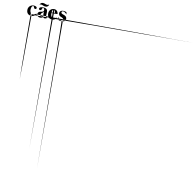

<svg xmlns="http://www.w3.org/2000/svg" viewBox="-605 -1283 8804 8616"><g transform="rotate(10 3797.0 3025.5)"><path d="M228.5 -443.4Q219.7 -443.4 210 -439.5Q200.2 -436.5 192.4 -429.7Q184.6 -422.9 177.7 -414.1Q169.9 -404.3 164.1 -391.6Q158.2 -378.9 153.3 -363.3Q148.4 -348.6 144.5 -331.1Q141.6 -314.5 140.6 -294.9Q138.7 -275.4 138.7 -252.9Q138.7 -231.4 141.6 -212.9Q144.5 -193.4 150.4 -176.8Q155.3 -160.2 163.1 -145.5Q169.9 -130.9 179.7 -119.1Q189.5 2892.6 201.2 2901.4Q201.2 2901.4 201.2 2901.4Q211.9 2901.4 224.6 -83Q237.3 -77.1 251 -74.2Q264.6 -71.3 280.3 -71.3Q293.9 -71.3 306.6 -73.2Q320.3 -76.2 332 -80.1Q343.8 -85 354.5 -89.8Q365.2 -93.8 374 -99.6Q382.8 -104.5 390.6 -109.4Q398.4 -115.2 404.3 -119.1Q410.2 -124 414.1 -127Q418 -129.9 419.9 -130.9Q423.8 -132.8 425.8 -132.8Q428.7 -132.8 430.7 -129.9Q433.6 -127.9 433.6 -125Q433.6 -122.1 430.7 -117.2Q429.7 -114.3 426.8 -110.4Q424.8 -106.4 420.9 -101.6Q417 -95.7 1974.6 -89.8Q3533.2 -83 6652.3 -76.2Q3521.5 -69.3 1952.1 -62.5Q381.8 -55.7 374 -48.8Q366.2 -43 356.4 -36.1Q346.7 -29.3 335 -23.4Q324.2 -17.6 311.5 -12.7Q299.8 -7.8 286.1 -3.9Q272.5 -1 257.8 1Q242.2 2.9 224.6 2.9Q199.2 2.9 175.8 -1Q152.3 -4.9 131.8 -12.7Q111.3 -19.5 93.8 -31.2Q76.2 -42 60.5 -56.6Q45.9 -70.3 35.2 -88.9Q23.4 -106.4 15.6 -127Q8.8 -148.4 3.9 -171.9Q0 -196.3 0 -223.6Q0 -247.1 2.9 -268.6Q5.9 -289.1 11.7 -307.6Q17.6 -325.2 26.4 -341.8Q34.2 -358.4 43.9 -372.1Q53.7 -385.7 65.4 -397.5Q77.1 -409.2 88.9 -418.9Q101.6 -428.7 114.3 -436.5Q127.9 -444.3 140.6 -449.2Q154.3 -455.1 168 -460Q181.6 -463.9 194.3 -465.8Q207 -468.8 218.8 -469.7Q230.5 -471.7 241.2 -471.7Q257.8 -471.7 273.4 -469.7Q289.1 -468.8 302.7 -464.8Q317.4 -461.9 329.1 -458Q341.8 -453.1 351.6 -447.3Q362.3 -442.4 371.1 -435.5Q378.9 -428.7 384.8 -420.9Q390.6 -414.1 393.6 -405.3Q397.5 -397.5 397.5 -388.7Q397.5 -380.9 395.5 -374Q394.5 -367.2 391.6 -362.3Q389.6 -357.4 385.7 -352.5Q382.8 -347.7 377.9 -344.7Q374 -340.8 370.1 -338.9Q365.2 -336.9 360.4 -335Q354.5 -334 349.6 -333Q344.7 -332 338.9 -332Q331.1 -332 324.2 -334Q317.4 -335 310.5 -337.9Q304.7 -340.8 298.8 -345.7Q293.9 -350.6 289.1 -356.4Q286.1 -360.4 283.2 -367.2Q280.3 -374 279.3 -380.9Q277.3 -388.7 274.4 -396.5Q272.5 -403.3 268.6 -410.2Q266.6 -417 262.7 -422.9Q259.8 -428.7 254.9 -434.6Q251 -438.5 244.1 -441.4Q237.3 -443.4 228.5 -443.4Z M918 -45.9Q909.2 -44.9 902.3 -43.9Q894.5 -43.9 889.6 -46.9Q877.9 -51.8 875 -72.3Q873 -93.8 874 -127Q875 -159.2 878.9 -202.1Q881.8 -244.1 881.8 -293Q881.8 -334 870.1 -365.2Q859.4 -397.5 834 -418.9Q809.6 -440.4 770.5 -451.2Q731.4 -462.9 675.8 -462.9Q625 -462.9 592.8 -455.1Q560.5 -447.3 541 -434.6Q521.5 -421.9 514.6 -406.2Q506.8 -390.6 506.8 -376Q506.8 -364.3 510.7 -353.5Q514.6 -343.8 521.5 -335.9Q529.3 -328.1 540 -323.2Q550.8 -319.3 563.5 -319.3Q577.1 -319.3 590.8 -324.2Q605.5 -328.1 614.3 -337.9Q625 -349.6 630.9 -367.2Q635.7 -383.8 640.6 -399.4Q646.5 -414.1 657.2 -425.8Q667 -436.5 688.5 -436.5Q700.2 -436.5 710.9 -429.7Q720.7 -423.8 728.5 -412.1Q736.3 -401.4 740.2 -386.7Q745.1 -372.1 745.1 -356.4Q745.1 -334 737.3 -314.5Q730.5 -294.9 711.9 -282.2Q694.3 -270.5 674.8 -265.6Q655.3 -259.8 634.8 -256.8Q614.3 -252.9 592.8 -250Q572.3 -246.1 553.7 -239.3Q517.6 -224.6 496.1 -195.3Q473.6 -165 473.6 -126Q473.6 -101.6 481.4 -77.1Q490.2 -51.8 508.8 -32.2Q527.3 -12.7 557.6 0Q587.9 12.7 632.8 12.7Q658.2 12.7 678.7 5.9Q698.2 0 712.9 -7.8Q726.6 -15.6 734.4 -22.5Q742.2 -29.3 744.1 -30.3Q746.1 -33.2 750 -33.2Q753.9 -34.2 755.9 -30.3Q763.7 -13.7 785.2 -2Q805.7 10.7 835.9 10.7Q858.4 10.7 874 5.9Q890.6 2 901.4 -4.9Q913.1 -11.7 919.9 -18.6Q926.8 -26.4 929.7 -32.2Q930.7 -35.2 930.7 -38.1Q930.7 -41 928.7 -43Q924.8 -47.9 918 -45.9ZM744.1 -100.6Q744.1 -94.7 742.2 -84Q739.3 -73.2 733.4 -63.5Q726.6 -52.7 715.8 -44.9Q704.1 -37.1 686.5 -37.1Q668.9 -37.1 655.3 -43.9Q642.6 -50.8 634.8 -61.5Q626 -72.3 622.1 -85.9Q618.2 -99.6 618.2 -113.3Q618.2 -133.8 625 -151.4Q630.9 -168.9 643.6 -183.6Q652.3 -193.4 662.1 -201.2Q671.9 -210 681.6 -217.8Q692.4 -226.6 702.1 -235.4Q711.9 -244.1 721.7 -253.9Q726.6 -259.8 730.5 -263.7Q733.4 -267.6 737.3 -272.5Q739.3 -274.4 741.2 -273.4Q741.2 -273.4 742.2 -273.4Q744.1 -272.5 744.1 -269.5Q744.1 -212.9 744.1 -100.6ZM921.9 -625Q916 -601.6 904.3 -581.1Q891.6 -561.5 873 -546.9Q855.5 -532.2 831.1 -523.4Q807.6 -515.6 778.3 -515.6Q747.1 -515.6 717.8 -524.4Q689.5 -534.2 662.1 -544.9Q634.8 -556.6 608.4 -566.4Q582 -575.2 556.6 -575.2Q538.1 -575.2 526.4 -570.3Q514.6 -564.5 507.8 -559.6Q502.9 -556.6 499 -558.6Q497.1 -560.5 497.1 -562.5Q497.1 -564.5 498 -566.4Q508.8 -585.9 521.5 -601.6Q533.2 -618.2 549.8 -630.9Q566.4 -642.6 586.9 -649.4Q607.4 -656.2 633.8 -656.2Q668.9 -656.2 694.3 -648.4Q719.7 -640.6 741.2 -631.8Q762.7 -622.1 785.2 -615.2Q807.6 -607.4 836.9 -607.4Q864.3 -607.4 881.8 -614.3Q899.4 -621.1 912.1 -630.9Q916 -633.8 919.9 -632.8Q921.9 -631.8 922.9 -628.9Q922.9 -627 921.9 -625Z M1095.7 -276.4Q1091.8 -276.4 1089.8 -274.4Q1087.9 -271.5 1087.9 -267.6Q1087.9 -242.2 1089.8 -220.7Q1092.8 -199.2 1096.7 -179.7Q1101.6 -162.1 1108.4 -147.5Q1114.3 -131.8 1123 -120.1Q1131.8 -108.4 1142.6 -99.6Q1153.3 -91.8 1166 -85.9Q1178.7 -81.1 1193.4 -78.1Q1209 -75.2 1225.6 -75.2Q1238.3 -75.2 1250 -76.2Q1261.7 -78.1 1271.5 -80.1Q1282.2 -83 1291 -85.9Q1299.8 -88.9 1306.6 -91.8Q1314.5 -95.7 1320.3 -99.6Q1326.2 -103.5 1331.1 -106.4Q1335 -109.4 1338.9 -111.3Q1342.8 -113.3 1344.7 -114.3Q1348.6 -115.2 1351.6 -115.2Q1353.5 -115.2 1355.5 -113.3Q1358.4 -110.4 1358.4 -107.4Q1358.4 -104.5 1355.5 -99.6Q1355.5 -98.6 1353.5 -95.7Q1351.6 -92.8 1348.6 -87.9Q1345.7 -84 2907.2 -78.1Q4468.8 -73.2 7593.8 -68.4Q4459 -62.5 2887.7 -55.7Q1316.4 -49.8 1308.6 -43.9Q1301.8 -38.1 1292 -32.2Q1283.2 -26.4 1272.5 -21.5Q1262.7 -15.6 1251 -11.7Q1239.3 -6.8 1225.6 -3.9Q1212.9 0 1197.3 1Q1182.6 2.9 1166 2.9Q1141.6 2.9 1118.2 -1Q1094.7 -4.9 1075.2 -12.7Q1054.7 -21.5 1037.1 -32.2Q1020.5 -43.9 1005.9 -58.6Q991.2 -74.2 980.5 -91.8Q969.7 -110.4 961.9 -131.8Q954.1 -154.3 950.2 -178.7Q947.3 -203.1 947.3 -231.4Q947.3 -260.7 951.2 -286.1Q956.1 -312.5 965.8 -335Q975.6 -357.4 988.3 -377Q1001 -396.5 1016.6 -411.1Q1032.2 -426.8 1050.8 -438.5Q1068.4 -450.2 1088.9 -458Q1109.4 -466.8 1129.9 -469.7Q1150.4 -473.6 1170.9 -473.6Q1190.4 -473.6 1208 -470.7Q1224.6 -468.8 1240.2 -462.9Q1254.9 -458 1267.6 -450.2Q1280.3 -443.4 1291 -435.5Q1301.8 -426.8 1310.5 -417Q1319.3 -407.2 1327.1 -397.5Q1334 -386.7 1339.8 -376Q1345.7 -365.2 1349.6 -355.5Q1354.5 -344.7 1357.4 -335Q1360.4 -325.2 1362.3 -315.4Q1363.3 -305.7 1364.3 -298.8Q1366.2 -291 1366.2 -286.1Q1366.2 -284.2 1365.2 -282.2Q1364.3 -280.3 1363.3 -279.3Q1361.3 -278.3 1359.4 -277.3Q1356.4 -277.3 1353.5 -277.3Q1289.1 -276.4 1216.8 -276.4Q1143.6 -276.4 1095.7 -276.4ZM1089.8 -308.6Q1089.8 -307.6 1089.8 -306.6Q1089.8 -305.7 1090.8 -304.7Q1091.8 -302.7 1095.7 -302.7Q1096.7 -302.7 1098.6 -302.7Q1101.6 -302.7 1105.5 -302.7Q1110.4 -302.7 1115.2 -302.7Q1121.1 -303.7 1127 -303.7Q1132.8 -303.7 1139.6 -304.7Q1146.5 -304.7 1153.3 -304.7Q1160.2 -304.7 1166 -305.7Q1172.9 -305.7 1178.7 -305.7Q1185.5 -305.7 1191.4 -306.6Q1196.3 -306.6 1201.2 -306.6Q1205.1 -306.6 1208 -307.6Q1211.9 -307.6 1212.9 -307.6Q1216.8 -307.6 1220.7 -310.5Q1225.6 -312.5 1229.5 -315.4Q1234.4 -318.4 1236.3 -324.2Q1239.3 -329.1 1239.3 -336.9Q1239.3 -344.7 1238.3 -352.5Q1237.3 -361.3 1235.4 -371.1Q1232.4 -380.9 1229.5 -389.6Q1226.6 -398.4 1221.7 -407.2Q1217.8 -415 1211.9 -422.9Q1207 -429.7 1200.2 -436.5Q1193.4 -442.4 1184.6 1142.6Q1176.8 2727.5 1167 5902.3Q1159.2 2727.5 1152.3 1142.6Q1146.5 -438.5 1140.6 -439.5Q1140.6 -439.5 1140.6 -439.5Q1134.8 -435.5 1129.9 -429.7Q1125 -423.8 1121.1 -417Q1117.2 -410.2 1113.3 -403.3Q1110.4 -396.5 1106.4 -387.7Q1103.5 -379.9 1101.6 -372.1Q1099.6 -364.3 1097.7 -356.4Q1096.7 -348.6 1094.7 -341.8Q1093.8 -335 1092.8 -328.1Q1091.8 -322.3 1091.8 -317.4Q1090.8 -312.5 1089.8 -308.6Z M1434.6 -37.1Q1435.5 -36.1 1435.5 -35.2Q1436.5 -35.2 1436.5 -34.2Q1437.5 -33.2 1441.4 -31.2Q1445.3 -29.3 1451.2 -26.4Q1457 -23.4 1464.8 -19.5Q1473.6 -16.6 1484.4 -12.7Q1494.1 -8.8 1506.8 -5.9Q1520.5 -2.9 1536.1 0Q1550.8 2.9 1568.4 4.9Q1586.9 5.9 1605.5 5.9Q1628.9 5.9 1649.4 2.9Q1669.9 0 1686.5 -4.9Q1704.1 -9.8 1717.8 -17.6Q1731.4 -25.4 1743.2 -35.2Q1753.9 -44.9 1761.7 -56.6Q1769.5 -68.4 1775.4 -81.1Q1780.3 -93.8 1782.2 -108.4Q1785.2 -122.1 1785.2 -137.7Q1785.2 -168 1775.4 -192.4Q1765.6 -217.8 1747.1 -237.3Q1728.5 -256.8 1700.2 -271.5Q1672.9 -287.1 1635.7 -297.9Q1618.2 -303.7 1603.5 -309.6Q1588.9 -314.5 1578.1 -320.3Q1567.4 -325.2 1559.6 -330.1Q1550.8 -335.9 1544.9 -340.8Q1539.1 -346.7 1535.2 -351.6Q1532.2 -357.4 1530.3 -363.3Q1527.3 -368.2 1526.4 -374Q1526.4 -379.9 1526.4 -385.7Q1526.4 -398.4 1529.3 -408.2Q1533.2 -418 1541 -425.8Q1547.9 -434.6 1558.6 -438.5Q1570.3 -442.4 1585.9 -442.4Q1600.6 -442.4 1614.3 -439.5Q1628.9 -435.5 1641.6 -429.7Q1655.3 -423.8 1667 -417Q1678.7 -409.2 1689.5 -401.4Q1701.2 -392.6 1710 -384.8Q1719.7 -376 1726.6 -368.2Q1734.4 -359.4 1740.2 -352.5Q1745.1 -346.7 1749 -340.8Q1750 -337.9 1752.9 -337.9Q1754.9 -336.9 1756.8 -337.9Q1758.8 -338.9 1759.8 -340.8Q1760.7 -342.8 1759.8 -344.7Q1759.8 -345.7 1759.8 -348.6Q1759.8 -352.5 1757.8 -359.4Q1756.8 -366.2 1755.9 -373Q1754.9 -379.9 1752.9 -386.7Q1751 -394.5 1750 -401.4Q1749 -408.2 1748 -415Q1747.1 -421.9 1746.1 -424.8Q1746.1 -428.7 1746.1 -428.7Q1746.1 -429.7 1745.1 -430.7Q1745.1 -431.6 1745.1 -431.6Q1744.1 -431.6 1743.2 -432.6Q1742.2 -433.6 1741.2 -433.6Q1740.2 -433.6 1737.3 -435.5Q1734.4 -436.5 1727.5 -440.4Q1721.7 -442.4 1713.9 -445.3Q1706.1 -448.2 1696.3 -451.2Q1686.5 -454.1 1674.8 -457Q1663.1 -460 1650.4 -461.9Q1636.7 -463.9 1622.1 -465.8Q1607.4 -466.8 1591.8 -466.8Q1567.4 -466.8 1547.9 -462.9Q1527.3 -460 1511.7 -453.1Q1496.1 -446.3 1483.4 -437.5Q1470.7 -429.7 1461.9 -418.9Q1453.1 -409.2 1447.3 -398.4Q1440.4 -387.7 1436.5 -376Q1433.6 -364.3 1431.6 -353.5Q1429.7 -342.8 1429.7 -333Q1429.7 -320.3 1431.6 -308.6Q1432.6 -295.9 1435.5 -285.2Q1438.5 -273.4 1444.3 -262.7Q1449.2 -252 1456.1 -242.2Q1462.9 -232.4 1471.7 -223.6Q1480.5 -214.8 1492.2 -207Q1502.9 -199.2 1517.6 -191.4Q1531.2 -184.6 1547.9 -178.7Q1565.4 -171.9 1580.1 -166Q1594.7 -160.2 1604.5 -153.3Q1615.2 -146.5 1624 -139.6Q1631.8 -133.8 1637.7 -127Q1643.6 -120.1 1647.5 -114.3Q1651.4 -107.4 1653.3 -100.6Q1655.3 2905.3 1656.2 2912.1Q1657.2 2918 1657.2 -75.2Q1657.2 -62.5 1658.2 1632.8Q1658.2 3328.1 1661.1 6707Q1642.6 3343.8 1627 1663.1Q1610.4 -17.6 1595.7 -17.6Q1584 -17.6 1572.3 -19.5Q1560.5 -21.5 1549.8 -26.4Q1539.1 -30.3 1529.3 -36.1Q1518.6 -41 1509.8 -46.9Q1501 -53.7 1493.2 -60.5Q1484.4 -67.4 1476.6 -75.2Q1469.7 -82 1462.9 -88.9Q1457 -95.7 1452.1 -101.6Q1446.3 -108.4 1448.2 -114.3Q1449.2 -119.1 1456.1 -124Q1442.4 -128.9 1438.5 -131.8Q1434.6 -133.8 1438.5 -134.8Q1432.6 -137.7 1427.7 -137.7Q1422.9 -138.7 1420.9 -137.7Q1418.9 -137.7 1417 -135.7Q1417 -134.8 1417 -132.8Q1417 -131.8 1417 -129.9Q1417 -128.9 1418 -119.1Q1418 -110.4 1419.9 -91.8Q1421.9 -94.7 1422.9 -92.8Q1423.8 -89.8 1424.8 -82Q1426.8 -74.2 1427.7 -67.4Q1428.7 -59.6 1429.7 -52.7Q1430.7 -45.9 1431.6 -43Q1431.6 -40 1431.6 -39.1Q1431.6 -37.1 1432.6 -37.1Q1432.6 -36.1 1434.6 -37.1Z"/></g></svg>

Font: Mermaid
Style: Bold
Weight: 400
Designer: Scott Simpson
Version: Version 1.001